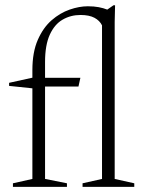

<svg xmlns="http://www.w3.org/2000/svg" viewBox="-20 -730 562 750"><path d="M156 -31 241.5 -14V0H30.5V-14L106.5 -31V-385L15.5 -394.5V-406.5L106.5 -426.5V-456Q106.5 -526 127.5 -574Q148.5 -622 181.5 -650.8Q214.5 -679.5 252 -692.5Q289.5 -705.5 323 -705.5Q347 -705.5 365.5 -702Q384 -698.5 399 -692.5L423.5 -709.5H429.5L428 -644.5V-31L504.5 -14V0H302.5V-14L378.5 -31V-631Q369.5 -649.5 349 -660.5Q328.5 -671.5 294.5 -671.5Q256 -671.5 224.5 -653.2Q193 -635 174.5 -594.5Q156 -554 156 -488V-426H294L286.5 -392H156Z"/></svg>

Font: Newsreader Text Light
Style: Regular
Weight: 300
Designer: Hugues Gentile
Foundry: Production Type
Version: Version 1.002